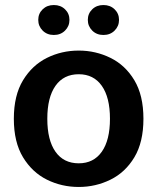

<svg xmlns="http://www.w3.org/2000/svg" viewBox="-20 -732 624 763"><path d="M293 11Q225 11 166.5 -18Q108 -47 71.5 -107Q35 -167 35 -260Q35 -353 71.5 -413Q108 -473 166.5 -502Q225 -531 293 -531Q360 -531 419 -502Q478 -473 514 -413Q550 -353 550 -260Q550 -167 514 -107Q478 -47 419 -18Q360 11 293 11ZM293 -83Q352 -83 384.5 -129Q417 -175 417 -260Q417 -345 384.5 -391Q352 -437 293 -437Q233 -437 200.5 -391Q168 -345 168 -260Q168 -175 200.5 -129Q233 -83 293 -83ZM194 -593Q167 -593 149.5 -610.5Q132 -628 132 -653Q132 -678 149.5 -695Q167 -712 194 -712Q221 -712 238.5 -695Q256 -678 256 -653Q256 -628 238.5 -610.5Q221 -593 194 -593ZM391 -593Q364 -593 346.5 -610.5Q329 -628 329 -653Q329 -678 346.5 -695Q364 -712 391 -712Q418 -712 435.5 -695Q453 -678 453 -653Q453 -628 435.5 -610.5Q418 -593 391 -593Z"/></svg>

Font: Murecho Medium
Style: Regular
Weight: 500
Designer: Neil Summerour
Foundry: Positype
Version: Version 1.010; ttfautohint (v1.8.3)